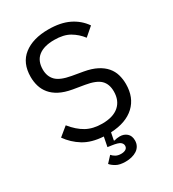

<svg xmlns="http://www.w3.org/2000/svg" viewBox="-216 -826 1033 1149"><g transform="rotate(-30 300.0 -251.5)"><path d="M309 207Q268 207 244.5 193.5Q221 180 210 166L248 125Q257 136 272 144.5Q287 153 309 153Q328 153 340.5 145.5Q353 138 353 122Q353 108 340 97.5Q327 87 285 81L257 77L270 11Q188 6 134.5 -27Q81 -60 45 -111L106 -161Q147 -110 192.5 -85Q238 -60 301 -60Q377 -60 417 -95Q457 -130 457 -193Q457 -244 428 -272.5Q399 -301 327 -313L249 -326Q198 -335 163.5 -353Q129 -371 108 -396.5Q87 -422 78 -452.5Q69 -483 69 -516Q69 -612 132 -661Q195 -710 302 -710Q386 -710 443.5 -682Q501 -654 536 -603L477 -552Q448 -590 407 -614Q366 -638 301 -638Q230 -638 192 -608Q154 -578 154 -518Q154 -471 182.5 -441.5Q211 -412 285 -399L360 -386Q411 -377 446 -359Q481 -341 502.5 -316Q524 -291 533 -260Q542 -229 542 -195Q542 -102 484 -48Q426 6 320 11L310 61L313 64Q332 58 352 58Q381 58 400.5 75Q420 92 420 124Q420 145 411 161Q402 177 386.5 187Q371 197 351 202Q331 207 309 207Z"/></g></svg>

Font: PlemolJP35 Console
Style: Regular
Weight: 400
Version: v2.0.3; ttfautohint (v1.8.4.7-5d5b-dirty) -l 6 -r 45 -G 200 